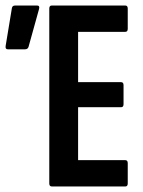

<svg xmlns="http://www.w3.org/2000/svg" viewBox="-20 -675 517 695"><path d="M167.8 0Q158.4 0 158.4 -10.9V-644.1Q158.4 -655 167.3 -655H433.5Q442.4 -655 442.4 -644.1V-570.6Q442.4 -559.7 433.5 -559.7H262.7V-377.6H418.3Q427.2 -377.6 427.2 -366.7V-297.8Q427.2 -286.9 418.3 -286.9H262.7V-95.3H433.5Q442.4 -95.3 442.4 -84.4V-10.9Q442.4 0 433.5 0ZM8.3 -496.5Q-1.4 -496.5 0.4 -508.6L23.1 -646.1Q24.9 -655 34.8 -655H114.3Q125 -655 121.2 -641.9L83.2 -505.1Q80.2 -496.5 70.5 -496.5Z"/></svg>

Font: Sofia Sans Extra Condensed
Style: Regular
Weight: 400
Designer: Botio Nikoltchev, Ani Petrova
Foundry: lettersoup
Version: Version 4.101